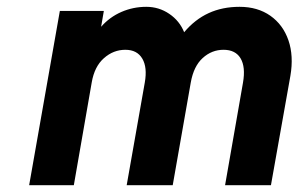

<svg xmlns="http://www.w3.org/2000/svg" viewBox="-20 -543 878 563"><path d="M65.5 0 155.5 -511H284.5L276.5 -464.5Q301.5 -493 336 -508Q370.5 -523 409 -523Q446 -523 476.2 -502.5Q506.5 -482 520 -448.5Q551.5 -486 591.8 -504.5Q632 -523 682.5 -523Q735.5 -523 772.8 -496.8Q810 -470.5 825.8 -424.8Q841.5 -379 831.5 -320.5L774.5 0H640L692.5 -300.5Q700.5 -346.5 685.5 -371.8Q670.5 -397 635.5 -397Q601 -397 574.5 -373Q548 -349 539.5 -301.5L486.5 0H351.5L404.5 -300.5Q412.5 -345.5 397.2 -371.2Q382 -397 347.5 -397Q312.5 -397 284.8 -372.5Q257 -348 249 -301.5L196.5 0Z"/></svg>

Font: Overpass ExtraBold
Style: Italic
Weight: 800
Italic angle: -10°
Designer: Delve Withrington, Dave Bailey, Thomas Jockin
Foundry: Delve Fonts LLC
Version: Version 4.000